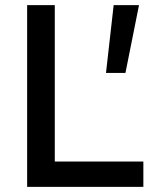

<svg xmlns="http://www.w3.org/2000/svg" viewBox="-20 -730 623 750"><path d="M86 0V-710H194V-99H540V0ZM394 -445 424 -710H523L470 -445Z"/></svg>

Font: Geist Med
Style: Regular
Weight: 400
Designer: Basement.studio, Andrés Briganti, Mateo Zaragoza
Foundry: Basement.studio, Vercel, Andrés Briganti, Guido Ferreyra, Mateo Zaragoza
Version: Version 1.401